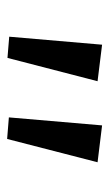

<svg xmlns="http://www.w3.org/2000/svg" viewBox="99 -878 313 552"><g transform="rotate(90 256.0 -601.5)"><path d="M213 -725 146 -466 85 -471 108 -738ZM446 -725 379 -465 317 -470 340 -738Z"/></g></svg>

Font: BioRhyme Expanded
Style: Regular
Weight: 400
Width: 7
Designer: Aoife Mooney
Foundry: Aoife Mooney Type
Version: Version 1.001